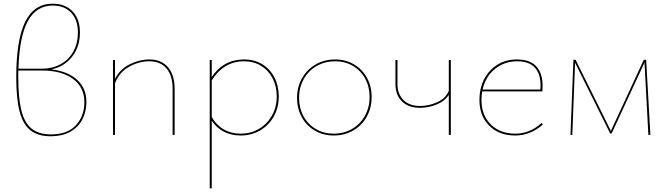

<svg xmlns="http://www.w3.org/2000/svg" viewBox="-20 -731 3638 1040"><path d="M448 -178Q448 -128 427 -86Q406 -44 362.5 -18.5Q319 7 254 7Q185 7 144.5 -25.5Q104 -58 86 -127.5Q68 -197 68 -312Q68 -515 116.5 -613Q165 -711 265 -711Q333 -711 373 -669.5Q413 -628 413 -554Q413 -479 371 -424.5Q329 -370 258 -355Q347 -345 397.5 -299Q448 -253 448 -178ZM80 -359H207Q265 -359 309.5 -384Q354 -409 378 -453.5Q402 -498 402 -554Q402 -624 365 -662.5Q328 -701 266 -701Q177 -701 131 -617Q85 -533 80 -359ZM437 -177Q437 -259 375 -304Q313 -349 208 -349H79V-311Q79 -199 96 -132Q113 -65 151.5 -34Q190 -3 256 -3Q346 -3 391.5 -53Q437 -103 437 -177Z M926 -249V0H915V-249Q915 -321 882 -360Q849 -399 788 -399Q733 -399 679.5 -369.5Q626 -340 603 -280V0H592V-406H603V-304Q630 -357 683 -383Q736 -409 789 -409Q854 -409 890 -367Q926 -325 926 -249Z M1490 -209Q1490 -148 1463 -100Q1436 -52 1389 -24.5Q1342 3 1283 3Q1234 3 1194 -17Q1154 -37 1127 -77V289H1116V-406H1127V-314Q1191 -409 1302 -409Q1358 -409 1400.5 -383Q1443 -357 1466.5 -311.5Q1490 -266 1490 -209ZM1479 -209Q1479 -264 1456.5 -307Q1434 -350 1394 -374.5Q1354 -399 1302 -399Q1192 -399 1127 -296V-97Q1152 -53 1192 -30Q1232 -7 1283 -7Q1339 -7 1383.5 -33.5Q1428 -60 1453.5 -106Q1479 -152 1479 -209Z M1589 -201Q1589 -260 1616 -307.5Q1643 -355 1690 -382Q1737 -409 1796 -409Q1852 -409 1897 -382.5Q1942 -356 1967.5 -310Q1993 -264 1993 -206Q1993 -146 1966.5 -98.5Q1940 -51 1893 -24Q1846 3 1787 3Q1731 3 1685.5 -23.5Q1640 -50 1614.5 -96.5Q1589 -143 1589 -201ZM1982 -206Q1982 -261 1958 -305Q1934 -349 1891.5 -374Q1849 -399 1796 -399Q1740 -399 1695.5 -373.5Q1651 -348 1625.5 -303Q1600 -258 1600 -201Q1600 -146 1624 -101.5Q1648 -57 1691 -32Q1734 -7 1787 -7Q1843 -7 1887.5 -33Q1932 -59 1957 -104.5Q1982 -150 1982 -206Z M2422 -406V0H2411V-217Q2388 -182 2344 -164.5Q2300 -147 2255 -147Q2193 -147 2157.5 -181.5Q2122 -216 2122 -277V-406H2133V-277Q2133 -221 2165.5 -189Q2198 -157 2256 -157Q2303 -157 2348.5 -177.5Q2394 -198 2411 -239V-406Z M2921 -57Q2853 3 2771 3Q2683 3 2630 -50Q2577 -103 2577 -189Q2577 -254 2603.5 -304Q2630 -354 2676 -381.5Q2722 -409 2779 -409Q2851 -409 2885 -371.5Q2919 -334 2919 -267Q2919 -245 2918 -236H2592Q2588 -216 2588 -189Q2588 -107 2638.5 -57Q2689 -7 2771 -7Q2850 -7 2914 -65ZM2594 -246H2907Q2908 -253 2908 -266Q2908 -399 2781 -399Q2712 -399 2661 -357.5Q2610 -316 2594 -246Z M3492 0 3471 -392 3293 -8H3285L3095 -391L3080 0H3070L3086 -407H3098L3289 -22L3467 -407H3480L3503 0Z"/></svg>

Font: Ysabeau Infant Hairline
Style: Regular
Weight: 100
Designer: Christian Thalmann (Catharsis Fonts)
Version: Version 0.003